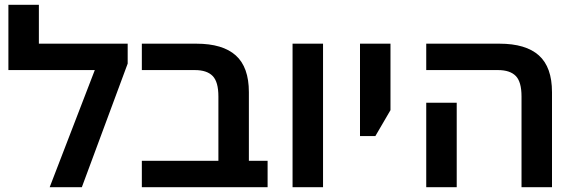

<svg xmlns="http://www.w3.org/2000/svg" viewBox="-20 -780 2397 800"><path d="M142 -598H512V-515L321 0H187L375 -488H15V-760H142Z M890 0V-378Q890 -439 866 -463.5Q842 -488 792 -488H571V-598H798Q908 -598 962.5 -549Q1017 -500 1017 -396V0ZM571 0V-110H1095V0Z M1199 0V-598H1326V0Z M1480 -213V-598H1607V-321L1544 -213Z M2153 0V-378Q2153 -439 2129 -463.5Q2105 -488 2055 -488H1756V-598H2061Q2171 -598 2225.5 -549Q2280 -500 2280 -396V0ZM1756 0V-352H1883V0Z"/></svg>

Font: Noto Sans Hebrew SemiBold
Style: Regular
Weight: 600
Designer: Monotype Design Team
Foundry: Monotype Imaging Inc.
Version: Version 2.003